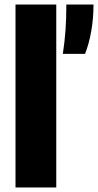

<svg xmlns="http://www.w3.org/2000/svg" viewBox="-20 -828 433 848"><path d="M48.5 0V-808H228.5V0ZM273 -808H393Q393 -747 383 -690.2Q373 -633.5 355.5 -590H257.5Q266 -646 269.5 -696.5Q273 -747 273 -808Z"/></svg>

Font: Encode Sans Semi Condensed ExBd
Style: Regular
Weight: 800
Width: 4
Designer: Multiple Designers
Foundry: Impallari Type
Version: Version 2.000